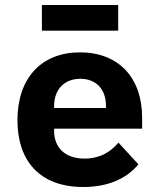

<svg xmlns="http://www.w3.org/2000/svg" viewBox="-20 -738 640 770"><path d="M314 12C425 12 495 -30 535 -79L455 -166C423 -128 380 -102 319 -102C240 -102 197 -147 197 -213V-222H550V-266C550 -427 455 -528 301 -528C146 -528 50 -425 50 -256C50 -91 141 12 314 12ZM302 -422C366 -422 405 -380 405 -313V-305H197V-313C197 -379 238 -422 302 -422ZM148 -615H454V-718H148Z"/></svg>

Font: IBM Plex Mono
Style: Bold
Weight: 700
Monospace: yes
Designer: Mike Abbink, Paul van der Laan, Pieter van Rosmalen
Foundry: Bold Monday
Version: Version 2.004